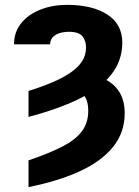

<svg xmlns="http://www.w3.org/2000/svg" viewBox="-20 -552 565 783"><path d="M96.3 -75.2V-181.1Q151.6 -198.3 195.1 -217Q238.6 -235.6 268.8 -256.7Q299.1 -277.7 315 -302.6Q330.9 -327.4 330.7 -357.8Q331.1 -384.6 316.8 -403.3Q302.5 -422 262.3 -422.3Q239.5 -422.3 221.8 -416.5Q204.2 -410.6 194.4 -399.3Q184.6 -388 184.4 -371.3H37.1Q37.3 -421.5 66.6 -457.5Q95.8 -493.6 145 -512.9Q194.1 -532.2 253.5 -532.2Q356.3 -532.2 417.4 -492.9Q478.4 -453.6 478.7 -378.9Q478.7 -323.7 453.9 -278.6Q429.1 -233.4 380.8 -196.4Q332.4 -159.5 260.9 -129.7Q189.5 -99.9 96.3 -75.2ZM271.9 -191.8 302.7 -253.3Q360 -250.7 401.6 -232Q443.2 -213.3 465.8 -178.2Q488.5 -143.1 488.5 -90.2Q488.5 -11.1 440.5 47.8Q392.5 106.6 304.5 146.9Q216.5 187.1 96.3 210.9V102Q179.3 73.8 233.3 46.2Q287.2 18.7 313.6 -16.1Q340 -50.8 339.8 -100.2Q339.9 -144 319.5 -166.8Q299 -189.6 271.9 -191.8Z"/></svg>

Font: Inter Display V
Style: Regular
Weight: 400
Designer: Rasmus Andersson
Foundry: rsms
Version: Version 3.015;git-src